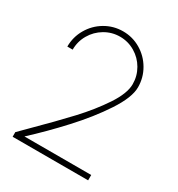

<svg xmlns="http://www.w3.org/2000/svg" viewBox="-170 -824 865 934"><g transform="rotate(30 262.0 -356.5)"><path d="M40 -26Q50.5 -36.5 61 -47Q71.5 -57.5 82.5 -68.5Q188.5 -173.5 255.2 -245.2Q322 -317 370 -389.2Q418 -461.5 418 -513Q418 -559 395.5 -598Q373 -637 334.2 -660Q295.5 -683 250 -683Q204.5 -683 165.5 -660Q126.5 -637 103.8 -598Q81 -559 81 -513H51Q51 -567 77.8 -613Q104.5 -659 150.2 -686Q196 -713 250 -713Q303.5 -713 349 -686Q394.5 -659 421.2 -613Q448 -567 448 -513Q448 -456 391 -369.2Q334 -282.5 252.2 -193.8Q170.5 -105 89 -30H464V0H40Z"/></g></svg>

Font: Urbanist
Style: Regular
Weight: 400
Designer: Corey Hu
Foundry: Corey Hu
Version: Version 1.2; befe77262ef67d88f1d94aa3d2e49ef1327b4483